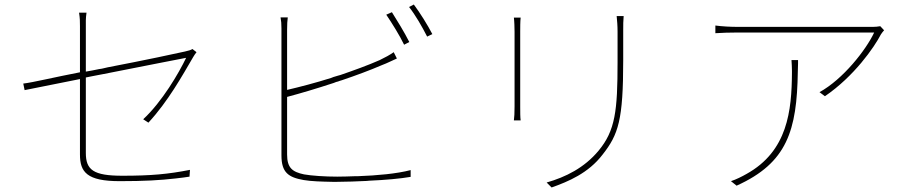

<svg xmlns="http://www.w3.org/2000/svg" viewBox="-20 -808 4040 850"><path d="M819 -26 821 -56C724 -37 649 -30 522 -30C393 -30 360 -56 360 -131V-465C378 -469 397 -472 416 -476L437 -480C623 -517 804 -552 804 -552C772 -485 698 -358 614 -280L637 -265C724 -359 787 -473 835 -555C840 -563 844 -570 850 -577L832 -591C826 -587 814 -583 799 -580C769 -573 619 -541 457 -510L444 -507C440 -506 436 -505 431 -504L418 -502C399 -498 379 -494 360 -491V-687C360 -711 359 -724 363 -752H330C334 -726 334 -714 334 -692V-488C220 -466 126 -443 83 -438L89 -409C128 -417 220 -435 334 -458V-124C334 -46 365 -6 510 -6C620 -6 688 -10 758 -18L766 -19C784 -21 801 -23 819 -26Z M1894 -657C1874 -696 1839 -752 1812 -788L1791 -777C1820 -740 1848 -691 1871 -646L1894 -657ZM1792 -622C1770 -666 1737 -719 1715 -754L1690 -743C1715 -706 1750 -650 1769 -610L1792 -622ZM1798 -25V-55C1737 -39 1649 -31 1565 -28H1554C1526 -27 1498 -26 1473 -26C1419 -26 1359 -30 1326 -36C1274 -47 1251 -65 1251 -124V-379C1308 -394 1382 -416 1458 -441L1468 -445C1474 -446 1479 -448 1484 -450L1494 -453C1556 -474 1618 -497 1669 -519C1696 -529 1718 -541 1737 -549L1723 -577C1706 -565 1686 -554 1661 -542C1609 -519 1548 -497 1487 -476L1476 -473C1470 -471 1463 -469 1456 -467L1446 -463C1376 -441 1307 -423 1251 -410V-676C1251 -703 1252 -714 1254 -731H1222C1225 -715 1226 -703 1226 -682V-120C1226 -44 1257 -23 1324 -11C1359 -5 1404 -4 1451 -3H1462C1465 -3 1469 -3 1473 -3C1513 -3 1559 -5 1604 -7L1614 -8C1684 -11 1752 -17 1798 -25Z M2648 -124C2718 -213 2739 -277 2739 -542V-674C2739 -698 2739 -717 2741 -737H2710C2712 -716 2714 -695 2714 -668V-533C2714 -318 2704 -230 2630 -141C2567 -65 2484 -24 2400 0L2422 22C2495 -4 2585 -41 2648 -124ZM2283 -337V-667C2283 -683 2283 -715 2285 -730H2255C2257 -715 2258 -684 2258 -667V-337C2258 -309 2257 -288 2255 -275H2285C2283 -288 2283 -311 2283 -337Z M3880 -656C3885 -664 3889 -668 3894 -674L3877 -692C3867 -690 3854 -689 3844 -689H3246C3213 -689 3178 -691 3147 -695V-661C3177 -663 3210 -664 3241 -664H3850C3814 -587 3712 -457 3608 -400L3632 -382C3761 -470 3850 -598 3880 -656ZM3513 -535V-536ZM3513 -542H3484C3485 -524 3486 -510 3486 -495V-486C3485 -318 3467 -139 3285 -38C3266 -27 3238 -13 3216 -6L3241 14C3465 -87 3508 -230 3512 -491L3513 -527V-497C3513 -508 3513 -519 3513 -529V-536C3513 -538 3513 -540 3513 -542Z"/></svg>

Font: Glow Sans SC Normal Thin
Style: Regular
Weight: 100
Designer: Ryoko NISHIZUKA (kana, bopomofo & ideographs); Paul D. Hunt (Latin, Greek & Cyrillic); Sandoll Communications, Soo-young
Version: Version 0.93